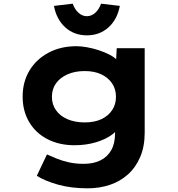

<svg xmlns="http://www.w3.org/2000/svg" viewBox="-20 -793 966 1043"><path d="M456 230Q366 230 295 210Q224 190 180 162L235 46Q257 56 286.5 68Q316 80 353 88.5Q390 97 435 97Q488 97 526 78Q564 59 584.5 22.5Q605 -14 605 -69V-129L636 -124Q628 -92 592.5 -64.5Q557 -37 502.5 -20.5Q448 -4 385 -4Q302 -4 238 -37Q174 -70 138.5 -130Q103 -190 103 -268Q103 -349 140.5 -410.5Q178 -472 244 -507Q310 -542 395 -542Q420 -542 451.5 -536.5Q483 -531 515.5 -520.5Q548 -510 576 -495.5Q604 -481 621.5 -461Q639 -441 641 -419L608 -411L614 -531H766V-72Q766 3 741.5 60Q717 117 674.5 155Q632 193 576 211.5Q520 230 456 230ZM440 -128Q493 -128 530.5 -145.5Q568 -163 589 -194.5Q610 -226 610 -267Q610 -309 589 -340Q568 -371 530.5 -389Q493 -407 440 -407Q387 -407 346.5 -389Q306 -371 284 -340Q262 -309 262 -267Q262 -226 284 -194.5Q306 -163 346.5 -145.5Q387 -128 440 -128ZM452 -601Q383 -601 335 -644Q287 -687 273 -761L375 -773Q386 -742 406.5 -723.5Q427 -705 452 -705Q477 -705 497.5 -723.5Q518 -742 529 -773L631 -761Q617 -687 569 -644Q521 -601 452 -601Z"/></svg>

Font: Lexend Peta
Style: Bold
Weight: 700
Designer: Bonnie Shaver-Troup, Thomas Jockin
Foundry: Lexend
Version: Version 1.007